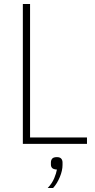

<svg xmlns="http://www.w3.org/2000/svg" viewBox="-20 -718 474 958"><path d="M94 0V-698H130V-32H414V0ZM264 66Q279 66 285.5 73.5Q292 81 292 93V105Q292 133 278.5 165.5Q265 198 245 220H218Q240 197 250.5 171.5Q261 146 264 128Q247 127 240.5 120.5Q234 114 234 103V93Q234 81 240.5 73.5Q247 66 264 66Z"/></svg>

Font: IBM Plex Sans Cond ExtLt
Style: Regular
Weight: 200
Width: 3
Designer: Mike Abbink, Paul van der Laan, Pieter van Rosmalen
Foundry: Bold Monday
Version: Version 1.3